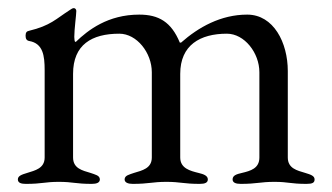

<svg xmlns="http://www.w3.org/2000/svg" viewBox="-20 -450 818 473"><path d="M44 3C84 3 90 -2 125 -2C160 -2 166 3 206 3C218 3 226 0 226 -8C226 -18 214 -20 203 -24C183 -30 160 -35 160 -62V-268C160 -340 206 -367 274 -367C317 -367 354 -320 354 -272V-62C354 -35 330 -30 310 -24C299 -20 287 -18 287 -8C287 0 296 3 307 3C347 3 355 -2 390 -2C425 -2 432 3 472 3C485 3 492 0 492 -8C492 -17 482 -21 469 -24C449 -29 424 -35 424 -62V-268C424 -339 473 -367 539 -367C582 -367 619 -320 619 -272V-62C619 -35 597 -29 576 -24C563 -21 553 -18 553 -8C553 0 561 3 573 3C613 3 621 -2 656 -2C691 -2 695 3 735 3C750 3 755 0 755 -8C755 -17 745 -20 732 -24C712 -30 689 -35 689 -62V-275C689 -345 654 -414 589 -414C524 -414 469 -383 426 -345H423C402 -396 371 -414 323 -414C246 -414 197 -376 167 -347H165C164 -348 163 -353 163 -359C163 -378 168 -414 168 -423C168 -427 165 -430 162 -430C158 -430 155 -427 153 -426C117 -403 105 -387 51 -374C46 -373 43 -370 43 -362C43 -354 46 -350 52 -349C86 -343 90 -313 90 -277V-62C90 -35 66 -30 47 -24C34 -20 24 -17 24 -8C24 1 33 3 44 3Z"/></svg>

Font: EB Garamond
Style: Regular
Weight: 400
Designer: Georg Duffner and Octavio Pardo
Foundry: Georg Duffner
Version: Version 1.000;PS 001.000;hotconv 1.0.88;makeotf.lib2.5.64775